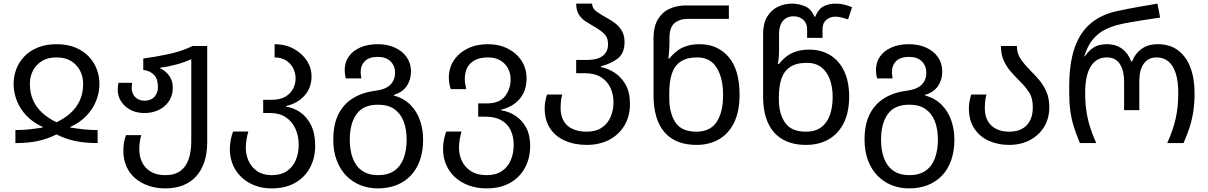

<svg xmlns="http://www.w3.org/2000/svg" viewBox="-20 -790 6670 1060"><path d="M65 0V-72Q105 -72 139 -75.5Q173 -79 216 -86V-89Q163 -113 127 -150.5Q91 -188 73 -234Q55 -280 55 -326Q55 -369 70 -408.5Q85 -448 115 -479Q145 -510 189.5 -528Q234 -546 292 -546Q351 -546 395 -528Q439 -510 469 -479Q499 -448 514 -408.5Q529 -369 529 -326Q529 -280 511 -234Q493 -188 457 -150.5Q421 -113 368 -89V-86Q412 -79 445.5 -75.5Q479 -72 519 -72V0Q450 0 395.5 -11.5Q341 -23 292 -48Q243 -23 188.5 -11.5Q134 0 65 0ZM292 -115Q336 -136 369 -165.5Q402 -195 420.5 -235Q439 -275 439 -327Q439 -367 422 -400Q405 -433 372.5 -453Q340 -473 292 -473Q244 -473 211.5 -453Q179 -433 162 -400Q145 -367 145 -327Q145 -275 163.5 -235Q182 -195 215 -165.5Q248 -136 292 -115Z M892 250Q841 250 798.5 235Q756 220 725 193Q694 166 677.5 127.5Q661 89 661 43Q661 14 665 -6.5Q669 -27 676 -44H760Q755 -28 752 -7.5Q749 13 749 35Q749 74 764.5 106Q780 138 812 157.5Q844 177 892 177Q944 177 975.5 154Q1007 131 1021.5 89Q1036 47 1036 -10V-463Q998 -446 954 -434Q910 -422 864 -416V-413Q893 -400 913.5 -372.5Q934 -345 934 -306Q934 -264 913.5 -232.5Q893 -201 857.5 -183.5Q822 -166 778 -166Q713 -166 671.5 -203.5Q630 -241 630 -296Q630 -305 631 -314.5Q632 -324 635 -333H710Q709 -326 708 -319Q707 -312 707 -306Q707 -274 726.5 -254Q746 -234 778 -234Q813 -234 832.5 -255.5Q852 -277 852 -309Q852 -354 830.5 -376.5Q809 -399 771 -404V-467Q846 -477 916 -492.5Q986 -508 1043 -536H1124V-6Q1124 75 1096.5 132.5Q1069 190 1017.5 220Q966 250 892 250Z M1480 250Q1412 250 1359.5 221.5Q1307 193 1278 144Q1249 95 1249 33Q1249 4 1254.5 -21.5Q1260 -47 1267 -64H1351Q1346 -48 1341.5 -22.5Q1337 3 1337 25Q1337 64 1352.5 98.5Q1368 133 1400 155Q1432 177 1480 177Q1531 177 1564 154.5Q1597 132 1613 94Q1629 56 1629 10Q1629 -40 1611 -79.5Q1593 -119 1558 -142.5Q1523 -166 1472 -166H1433V-239H1479Q1527 -239 1556 -256.5Q1585 -274 1598.5 -301Q1612 -328 1612 -356Q1612 -388 1598 -414.5Q1584 -441 1558 -457Q1532 -473 1496 -473V-546Q1554 -546 1600 -521.5Q1646 -497 1673 -456.5Q1700 -416 1700 -368Q1700 -306 1661.5 -262.5Q1623 -219 1560 -205V-201Q1602 -195 1638.5 -169.5Q1675 -144 1697.5 -98.5Q1720 -53 1720 14Q1720 85 1690 138.5Q1660 192 1606.5 221Q1553 250 1480 250Z M2066 250Q2013 250 1968 231.5Q1923 213 1890 178.5Q1857 144 1838.5 94Q1820 44 1820 -19Q1820 -103 1848.5 -159.5Q1877 -216 1929 -248Q1981 -280 2053 -289Q2111 -297 2136 -323Q2161 -349 2161 -388Q2161 -427 2136 -451.5Q2111 -476 2065 -476Q2019 -476 1995 -453Q1971 -430 1971 -390Q1971 -383 1972.5 -374.5Q1974 -366 1975 -357H1889Q1886 -369 1884.5 -381Q1883 -393 1883 -404Q1883 -446 1905.5 -478Q1928 -510 1969 -528Q2010 -546 2065 -546Q2119 -546 2160.5 -527Q2202 -508 2225.5 -474Q2249 -440 2249 -396Q2249 -350 2226 -315.5Q2203 -281 2154 -266V-263Q2211 -247 2246.5 -210.5Q2282 -174 2299 -124.5Q2316 -75 2316 -19Q2316 44 2298.5 94Q2281 144 2248.5 178.5Q2216 213 2170 231.5Q2124 250 2066 250ZM2068 177Q2122 177 2157 152.5Q2192 128 2208.5 83.5Q2225 39 2225 -19Q2225 -78 2208 -121Q2191 -164 2156.5 -188Q2122 -212 2067 -212Q1985 -212 1948 -159.5Q1911 -107 1911 -19Q1911 39 1927.5 83.5Q1944 128 1979 152.5Q2014 177 2068 177Z M2667 250Q2612 250 2567.5 233.5Q2523 217 2491.5 188Q2460 159 2443 119Q2426 79 2426 33Q2426 4 2431.5 -21.5Q2437 -47 2444 -64H2528Q2523 -48 2518.5 -22.5Q2514 3 2514 25Q2514 64 2530 98.5Q2546 133 2580 155Q2614 177 2667 177Q2718 177 2751 154.5Q2784 132 2800 94Q2816 56 2816 10Q2816 -35 2799.5 -70.5Q2783 -106 2748 -126Q2713 -146 2659 -146H2620V-219H2666Q2737 -219 2768 -258.5Q2799 -298 2799 -352Q2799 -385 2784.5 -412.5Q2770 -440 2742 -456.5Q2714 -473 2673 -473Q2631 -473 2603 -458.5Q2575 -444 2560.5 -418Q2546 -392 2546 -355Q2546 -342 2548 -328Q2550 -314 2554 -298H2468Q2463 -315 2460.5 -331Q2458 -347 2458 -362Q2458 -415 2485.5 -456.5Q2513 -498 2561.5 -522Q2610 -546 2673 -546Q2736 -546 2784.5 -521Q2833 -496 2860 -453.5Q2887 -411 2887 -358Q2887 -288 2848.5 -243.5Q2810 -199 2747 -185V-181Q2789 -175 2825.5 -151Q2862 -127 2884.5 -86Q2907 -45 2907 14Q2907 85 2877 138.5Q2847 192 2793.5 221Q2740 250 2667 250Z M3219 10Q3152 10 3099.5 -13Q3047 -36 3017 -81Q2987 -126 2987 -193Q2987 -215 2991.5 -235.5Q2996 -256 3000 -268H3084Q3080 -255 3077.5 -235.5Q3075 -216 3075 -193Q3075 -151 3092 -122Q3109 -93 3141.5 -78Q3174 -63 3219 -63Q3269 -63 3302 -85Q3335 -107 3351 -144.5Q3367 -182 3367 -226Q3367 -268 3350.5 -304.5Q3334 -341 3298.5 -363.5Q3263 -386 3206 -386H3161V-459H3217Q3260 -459 3286 -469.5Q3312 -480 3324.5 -499.5Q3337 -519 3337 -545Q3337 -584 3314 -605Q3291 -626 3262 -642Q3238 -656 3214.5 -671Q3191 -686 3176 -709.5Q3161 -733 3161 -770H3249Q3249 -744 3272.5 -727Q3296 -710 3327 -693Q3352 -680 3375 -662.5Q3398 -645 3413 -620Q3428 -595 3428 -557Q3428 -496 3390.5 -467Q3353 -438 3297 -424V-420Q3335 -413 3372 -389.5Q3409 -366 3433.5 -323.5Q3458 -281 3458 -216Q3458 -150 3428.5 -99Q3399 -48 3345 -19Q3291 10 3219 10Z M3825 10Q3710 10 3649 -59.5Q3588 -129 3588 -267V-578Q3588 -643 3612 -683Q3636 -723 3676.5 -741.5Q3717 -760 3768 -760H4004V-686H3780Q3732 -686 3704 -662.5Q3676 -639 3676 -581V-546Q3676 -531 3674 -505.5Q3672 -480 3670 -467H3676Q3693 -489 3715.5 -507Q3738 -525 3769.5 -535.5Q3801 -546 3842 -546Q3942 -546 4002.5 -475.5Q4063 -405 4063 -267Q4063 -175 4033 -113.5Q4003 -52 3949.5 -21Q3896 10 3825 10ZM3825 -63Q3900 -63 3936 -116Q3972 -169 3972 -265Q3972 -360 3936.5 -416.5Q3901 -473 3830 -473Q3771 -473 3737 -449.5Q3703 -426 3689 -382.5Q3675 -339 3675 -278V-250Q3675 -165 3709 -114Q3743 -63 3825 -63Z M4430 10Q4354 10 4301 -20.5Q4248 -51 4220.5 -110.5Q4193 -170 4193 -257V-603Q4193 -660 4215 -697Q4237 -734 4273.5 -752Q4310 -770 4353 -770Q4388 -770 4423 -756Q4458 -742 4477 -697H4480Q4499 -742 4529 -756Q4559 -770 4590 -770Q4619 -770 4642 -764Q4665 -758 4684 -750L4662 -683Q4646 -688 4628 -693Q4610 -698 4591 -698Q4564 -698 4542.5 -680.5Q4521 -663 4521 -629V-581H4436V-629Q4436 -661 4415 -680.5Q4394 -700 4360 -700Q4336 -700 4318 -688.5Q4300 -677 4290.5 -655Q4281 -633 4281 -601V-505Q4281 -489 4279 -468.5Q4277 -448 4275 -437H4281Q4298 -459 4320.5 -477Q4343 -495 4374.5 -505.5Q4406 -516 4447 -516Q4514 -516 4563.5 -485.5Q4613 -455 4640.5 -397Q4668 -339 4668 -257Q4668 -170 4638 -110.5Q4608 -51 4554.5 -20.5Q4501 10 4430 10ZM4430 -63Q4480 -63 4512.5 -86.5Q4545 -110 4561 -153Q4577 -196 4577 -255Q4577 -309 4561.5 -351.5Q4546 -394 4514.5 -418.5Q4483 -443 4435 -443Q4376 -443 4342 -420Q4308 -397 4294 -355Q4280 -313 4280 -256V-240Q4280 -163 4314 -113Q4348 -63 4430 -63Z M4999 250Q4946 250 4901 231.5Q4856 213 4823 178.5Q4790 144 4771.5 94Q4753 44 4753 -19Q4753 -103 4781.5 -159.5Q4810 -216 4862 -248Q4914 -280 4986 -289Q5044 -297 5069 -323Q5094 -349 5094 -388Q5094 -427 5069 -451.5Q5044 -476 4998 -476Q4952 -476 4928 -453Q4904 -430 4904 -390Q4904 -383 4905.5 -374.5Q4907 -366 4908 -357H4822Q4819 -369 4817.5 -381Q4816 -393 4816 -404Q4816 -446 4838.5 -478Q4861 -510 4902 -528Q4943 -546 4998 -546Q5052 -546 5093.5 -527Q5135 -508 5158.5 -474Q5182 -440 5182 -396Q5182 -350 5159 -315.5Q5136 -281 5087 -266V-263Q5144 -247 5179.5 -210.5Q5215 -174 5232 -124.5Q5249 -75 5249 -19Q5249 44 5231.5 94Q5214 144 5181.5 178.5Q5149 213 5103 231.5Q5057 250 4999 250ZM5001 177Q5055 177 5090 152.5Q5125 128 5141.5 83.5Q5158 39 5158 -19Q5158 -78 5141 -121Q5124 -164 5089.5 -188Q5055 -212 5000 -212Q4918 -212 4881 -159.5Q4844 -107 4844 -19Q4844 39 4860.5 83.5Q4877 128 4912 152.5Q4947 177 5001 177Z M5551 10Q5489 10 5438.5 -13Q5388 -36 5358.5 -81Q5329 -126 5329 -193Q5329 -215 5333.5 -235.5Q5338 -256 5342 -268H5426Q5422 -255 5419.5 -235.5Q5417 -216 5417 -193Q5417 -151 5433.5 -122Q5450 -93 5480.5 -78Q5511 -63 5551 -63Q5592 -63 5621 -78Q5650 -93 5666 -123Q5682 -153 5682 -198Q5682 -250 5660 -282.5Q5638 -315 5609 -343Q5585 -367 5561.5 -393.5Q5538 -420 5522 -454.5Q5506 -489 5506 -536H5594Q5594 -493 5617.5 -460.5Q5641 -428 5672 -397Q5697 -373 5720 -345Q5743 -317 5758 -281.5Q5773 -246 5773 -198Q5773 -136 5744 -89Q5715 -42 5665 -16Q5615 10 5551 10Z M5942 0Q5922 -47 5908.5 -90Q5895 -133 5889 -178.5Q5883 -224 5883 -276V-314Q5883 -438 5912 -523.5Q5941 -609 6000 -659.5Q6059 -710 6148 -729Q6204 -741 6260 -751Q6316 -761 6370 -770L6385 -693Q6359 -689 6328.5 -684.5Q6298 -680 6268 -675Q6238 -670 6211.5 -665.5Q6185 -661 6165 -656Q6124 -647 6085 -628.5Q6046 -610 6015.5 -575Q5985 -540 5966 -479H5969Q5989 -507 6008.5 -521.5Q6028 -536 6048.5 -541Q6069 -546 6090 -546Q6141 -546 6175 -520.5Q6209 -495 6225 -451H6230Q6247 -495 6283 -520.5Q6319 -546 6372 -546Q6439 -546 6484 -512Q6529 -478 6552 -417.5Q6575 -357 6575 -276Q6575 -224 6568.5 -178.5Q6562 -133 6548.5 -90Q6535 -47 6514 0H6424Q6456 -71 6470.5 -134.5Q6485 -198 6485 -277Q6485 -342 6471 -385.5Q6457 -429 6430.5 -451Q6404 -473 6365 -473Q6320 -473 6295 -439Q6270 -405 6270 -343V-182H6186V-343Q6186 -399 6163 -436Q6140 -473 6090 -473Q6033 -473 6002 -423.5Q5971 -374 5971 -277Q5971 -224 5977.5 -179Q5984 -134 5997.5 -90.5Q6011 -47 6032 0Z"/></svg>

Font: Noto Sans Georgian
Style: Regular
Weight: 400
Designer: Monotype Design Team, Akaki Razmadze
Foundry: Google LLC
Version: Version 2.002